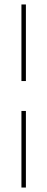

<svg xmlns="http://www.w3.org/2000/svg" viewBox="-20 -740 212 860"><path d="M76 -377V-720H96V-377ZM76 100V-243H96V100Z"/></svg>

Font: DM Sans 18pt Thin
Style: Regular
Weight: 250
Designer: Colophon Foundry, Jonny Pinhorn
Foundry: Colophon Foundry
Version: Version 4.004;gftools[0.9.30]